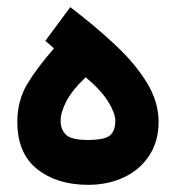

<svg xmlns="http://www.w3.org/2000/svg" viewBox="-20 -517 490 535"><path d="M175.8 -497.1Q247.1 -442.9 302.7 -390.4Q358.4 -337.9 390.1 -285.2Q421.9 -232.4 421.9 -177.7Q421.9 -124 396.5 -84.5Q371.1 -44.9 326.4 -23.4Q281.7 -2 225.1 -2Q138.7 -2 83.5 -45.9Q28.3 -89.8 28.3 -177.7Q28.3 -235.8 54.9 -281Q81.5 -326.2 130.4 -382.3L106.4 -403.3ZM218.8 -301.8Q181.2 -266.1 165 -235.1Q148.9 -204.1 148.9 -180.2Q148.9 -155.8 164.1 -141.4Q179.2 -127 224.6 -127Q271.5 -127 286.4 -139.6Q301.3 -152.3 301.3 -180.7Q301.3 -201.2 282 -232.9Q262.7 -264.6 218.8 -301.8Z"/></svg>

Font: Vazir WOL-UI
Style: Bold-WOL-UI
Weight: 700
Designer: Saber Rastikerdar
Foundry: Saber Rastikerdar
Version: Version 30.1.0